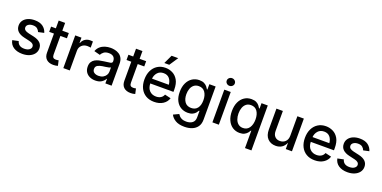

<svg xmlns="http://www.w3.org/2000/svg" viewBox="-13 -1779 5990 3011"><g transform="rotate(20 2982.0 -273.5)"><path d="M268.1 11.2Q179.2 11.2 120.8 -27.1Q62.5 -65.4 47.9 -138.2L148.9 -159.2Q170.9 -75.7 269 -75.7Q321.3 -75.7 351.8 -97.4Q382.3 -119.1 382.3 -149.4Q382.3 -201.2 305.7 -218.3L213.9 -239.3Q63.5 -272.9 63.5 -390.1Q63.5 -439 90.6 -475.6Q117.7 -512.2 165.3 -532.5Q212.9 -552.7 274.9 -552.7Q363.3 -552.7 413.6 -514.9Q463.9 -477.1 481.4 -416.5L385.3 -395.5Q375 -424.3 349.6 -446Q324.2 -467.8 275.9 -467.8Q231.4 -467.8 201.7 -447.8Q171.9 -427.7 171.9 -397Q171.9 -369.6 191.7 -352.8Q211.4 -335.9 256.3 -325.7L344.2 -306.2Q493.2 -272.5 493.2 -158.7Q493.2 -108.9 464.6 -70.6Q436 -32.2 385.3 -10.5Q334.5 11.2 268.1 11.2Z M844.2 -545.9V-458.5H735.4V-147.5Q735.4 -114.7 749.3 -99.4Q763.2 -84 794.9 -84Q803.7 -84 817.1 -85.9Q830.6 -87.9 840.3 -89.8L859.4 -3.9Q842.3 2 822.5 4.6Q802.7 7.3 784.2 7.3Q710 7.3 668.9 -31Q627.9 -69.3 627.9 -138.7V-458.5H548.3V-545.9H627.9V-675.8H735.4V-545.9Z M951.2 0V-545.9H1055.2V-458H1061Q1075.7 -502.4 1113.5 -528.1Q1151.4 -553.7 1199.2 -553.7Q1209.5 -553.7 1222.9 -552.7Q1236.3 -551.8 1244.6 -550.8V-448.2Q1238.8 -449.7 1222.2 -451.9Q1205.6 -454.1 1188.5 -454.1Q1132.3 -454.1 1095.5 -419.7Q1058.6 -385.3 1058.6 -331.5V0Z M1486.3 12.2Q1434.1 12.2 1392.3 -7.1Q1350.6 -26.4 1326.2 -63.5Q1301.8 -100.6 1301.8 -154.3Q1301.8 -200.7 1319.8 -230.7Q1337.9 -260.7 1368.2 -278.1Q1398.4 -295.4 1435.8 -304.2Q1473.1 -313 1511.7 -317.4Q1584 -325.7 1616.7 -331.8Q1649.4 -337.9 1649.4 -366.7V-369.6Q1649.4 -415 1622.8 -440.2Q1596.2 -465.3 1544.9 -465.3Q1491.2 -465.3 1460.4 -441.9Q1429.7 -418.5 1418.5 -390.6L1317.4 -417Q1335.9 -465.8 1370.6 -495.6Q1405.3 -525.4 1450 -539.1Q1494.6 -552.7 1543.5 -552.7Q1576.2 -552.7 1613.3 -544.9Q1650.4 -537.1 1683.1 -516.8Q1715.8 -496.6 1736.3 -459Q1756.8 -421.4 1756.8 -362.3V0H1652.8V-74.7H1647.5Q1631.3 -42.5 1592 -15.1Q1552.7 12.2 1486.3 12.2ZM1510.3 -74.2Q1553.7 -74.2 1585 -91.6Q1616.2 -108.9 1633.1 -136.7Q1649.9 -164.6 1649.9 -196.8V-266.6Q1642.1 -258.8 1616.5 -253.2Q1590.8 -247.6 1562.5 -243.7Q1534.2 -239.7 1517.6 -237.8Q1472.2 -231.4 1439.7 -213.1Q1407.2 -194.8 1407.2 -152.8Q1407.2 -113.8 1436.3 -94Q1465.3 -74.2 1510.3 -74.2Z M2134.8 -545.9V-458.5H2025.9V-147.5Q2025.9 -114.7 2039.8 -99.4Q2053.7 -84 2085.4 -84Q2094.2 -84 2107.7 -85.9Q2121.1 -87.9 2130.9 -89.8L2149.9 -3.9Q2132.8 2 2113 4.6Q2093.3 7.3 2074.7 7.3Q2000.5 7.3 1959.5 -31Q1918.5 -69.3 1918.5 -138.7V-458.5H1838.9V-545.9H1918.5V-675.8H2025.9V-545.9Z M2467.3 11.2Q2386.7 11.2 2328.1 -23.4Q2269.5 -58.1 2238 -121.1Q2206.5 -184.1 2206.5 -269Q2206.5 -353 2237.5 -417Q2268.6 -481 2325.2 -516.8Q2381.8 -552.7 2458 -552.7Q2520 -552.7 2575.9 -525.1Q2631.8 -497.6 2666.7 -437.3Q2701.7 -377 2701.7 -278.3V-240.2H2314.5Q2317.4 -161.1 2359.4 -119.4Q2401.4 -77.6 2468.3 -77.6Q2513.2 -77.6 2545.7 -97.2Q2578.1 -116.7 2592.3 -154.8L2693.4 -130.9Q2673.8 -66.9 2614.3 -27.8Q2554.7 11.2 2467.3 11.2ZM2314.9 -320.3H2595.2Q2589.4 -384.8 2554.9 -424.3Q2520.5 -463.9 2458.5 -463.9Q2394 -463.9 2356.7 -421.6Q2319.3 -379.4 2314.9 -320.3ZM2412.1 -616.7 2480.5 -762.7H2591.3L2494.1 -616.7Z M3047.9 215.8Q2953.1 215.8 2896 181.2Q2838.9 146.5 2815.9 97.2L2905.8 54.7Q2915.5 70.3 2931.9 87.6Q2948.2 105 2975.8 117.2Q3003.4 129.4 3047.4 129.4Q3109.4 129.4 3148.4 99.9Q3187.5 70.3 3187.5 7.3V-99.1H3178.2Q3168.5 -81.1 3151.1 -60.1Q3133.8 -39.1 3102.8 -23.7Q3071.8 -8.3 3022 -8.3Q2957.5 -8.3 2906 -38.6Q2854.5 -68.8 2824.2 -128.2Q2793.9 -187.5 2793.9 -274.9Q2793.9 -361.8 2824 -424.1Q2854 -486.3 2905.8 -519.5Q2957.5 -552.7 3023.4 -552.7Q3073.7 -552.7 3105.2 -535.9Q3136.7 -519 3154.5 -496.6Q3172.4 -474.1 3181.6 -457H3189.5V-545.9H3294.4V7.8Q3294.4 79.6 3261.7 125.5Q3229 171.4 3173.3 193.6Q3117.7 215.8 3047.9 215.8ZM3046.9 -97.7Q3115.2 -97.7 3151.6 -145Q3188 -192.4 3188 -276.4Q3188 -358.4 3152.1 -409.9Q3116.2 -461.4 3046.9 -461.4Q2999.5 -461.4 2967.5 -436.8Q2935.5 -412.1 2919.7 -370.4Q2903.8 -328.6 2903.8 -276.4Q2903.8 -196.3 2940.2 -147Q2976.6 -97.7 3046.9 -97.7Z M3439 0V-545.9H3546.4V0ZM3493.2 -629.4Q3465.3 -629.4 3445.6 -647.9Q3425.8 -666.5 3425.8 -692.9Q3425.8 -719.7 3445.6 -738.3Q3465.3 -756.8 3493.2 -756.8Q3521 -756.8 3541 -738.3Q3561 -719.7 3561 -692.9Q3561 -666.5 3541 -647.9Q3521 -629.4 3493.2 -629.4Z M4164.6 204.1H4057.1V-85.4H4051.3Q4041.5 -67.9 4023.7 -45.4Q4005.9 -22.9 3974.6 -6.1Q3943.4 10.7 3894 10.7Q3827.6 10.7 3776.1 -22.9Q3724.6 -56.6 3695.1 -120.1Q3665.5 -183.6 3665.5 -271.5Q3665.5 -360.4 3695.3 -423.3Q3725.1 -486.3 3776.6 -519.5Q3828.1 -552.7 3894 -552.7Q3944.8 -552.7 3976.1 -535.9Q4007.3 -519 4024.7 -496.3Q4042 -473.6 4051.3 -457H4060.1V-545.9H4164.6ZM3917.5 -80.6Q3985.8 -80.6 4022.5 -133.8Q4059.1 -187 4059.1 -272.5Q4059.1 -357.4 4022.9 -409.4Q3986.8 -461.4 3917.5 -461.4Q3870.1 -461.4 3838.6 -436.5Q3807.1 -411.6 3791.3 -368.9Q3775.4 -326.2 3775.4 -272.5Q3775.4 -218.3 3791.5 -174.8Q3807.6 -131.3 3839.4 -106Q3871.1 -80.6 3917.5 -80.6Z M4495.1 6.8Q4411.6 6.8 4360.4 -45.7Q4309.1 -98.1 4309.1 -199.2V-545.9H4416.5V-212.4Q4416.5 -153.3 4447.5 -120.1Q4478.5 -86.9 4531.7 -86.9Q4586.4 -86.9 4622.6 -122.3Q4658.7 -157.7 4658.7 -222.7V-545.9H4766.6V0H4663.6L4663.1 -106Q4637.2 -46.4 4594.5 -19.8Q4551.8 6.8 4495.1 6.8Z M5146 11.2Q5065.4 11.2 5006.8 -23.4Q4948.2 -58.1 4916.7 -121.1Q4885.3 -184.1 4885.3 -269Q4885.3 -353 4916.3 -417Q4947.3 -481 5003.9 -516.8Q5060.5 -552.7 5136.7 -552.7Q5198.7 -552.7 5254.6 -525.1Q5310.5 -497.6 5345.5 -437.3Q5380.4 -377 5380.4 -278.3V-240.2H4993.2Q4996.1 -161.1 5038.1 -119.4Q5080.1 -77.6 5147 -77.6Q5191.9 -77.6 5224.4 -97.2Q5256.8 -116.7 5271 -154.8L5372.1 -130.9Q5352.5 -66.9 5293 -27.8Q5233.4 11.2 5146 11.2ZM4993.7 -320.3H5273.9Q5268.1 -384.8 5233.6 -424.3Q5199.2 -463.9 5137.2 -463.9Q5072.8 -463.9 5035.4 -421.6Q4998 -379.4 4993.7 -320.3Z M5693.8 11.2Q5605 11.2 5546.6 -27.1Q5488.3 -65.4 5473.6 -138.2L5574.7 -159.2Q5596.7 -75.7 5694.8 -75.7Q5747.1 -75.7 5777.6 -97.4Q5808.1 -119.1 5808.1 -149.4Q5808.1 -201.2 5731.4 -218.3L5639.6 -239.3Q5489.3 -272.9 5489.3 -390.1Q5489.3 -439 5516.4 -475.6Q5543.5 -512.2 5591.1 -532.5Q5638.7 -552.7 5700.7 -552.7Q5789.1 -552.7 5839.4 -514.9Q5889.6 -477.1 5907.2 -416.5L5811 -395.5Q5800.8 -424.3 5775.4 -446Q5750 -467.8 5701.7 -467.8Q5657.2 -467.8 5627.4 -447.8Q5597.7 -427.7 5597.7 -397Q5597.7 -369.6 5617.4 -352.8Q5637.2 -335.9 5682.1 -325.7L5770 -306.2Q5918.9 -272.5 5918.9 -158.7Q5918.9 -108.9 5890.4 -70.6Q5861.8 -32.2 5811 -10.5Q5760.3 11.2 5693.8 11.2Z"/></g></svg>

Font: Inter Medium
Style: Regular
Weight: 500
Designer: Rasmus Andersson
Foundry: rsms
Version: Version 4.001;git-9221beed3